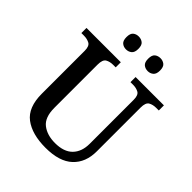

<svg xmlns="http://www.w3.org/2000/svg" viewBox="-247 -1061 1222 1222"><g transform="rotate(45 363.5 -450.5)"><path d="M370 10Q248 10 179 -42Q110 -94 110 -217V-603Q110 -645 88.5 -656.5Q67 -668 38 -668H15V-714H324V-668H302Q272 -668 251 -656Q230 -644 230 -599V-210Q230 -124 275 -89Q320 -54 391 -54Q471 -54 511 -95Q551 -136 551 -207V-603Q551 -645 530 -656.5Q509 -668 480 -668H457V-714H712V-668H689Q659 -668 638 -656Q617 -644 617 -599V-205Q617 -105 555.5 -47.5Q494 10 370 10ZM485 -795Q462 -795 446.5 -808Q431 -821 431 -853Q431 -886 446.5 -898.5Q462 -911 485 -911Q506 -911 522 -898.5Q538 -886 538 -853Q538 -821 522 -808Q506 -795 485 -795ZM289 -795Q267 -795 251.5 -808Q236 -821 236 -853Q236 -886 251.5 -898.5Q267 -911 289 -911Q311 -911 327 -898.5Q343 -886 343 -853Q343 -821 327 -808Q311 -795 289 -795Z"/></g></svg>

Font: Noto Serif Tibetan Medium
Style: Regular
Weight: 500
Designer: Monotype Design Team
Foundry: Monotype Imaging Inc.
Version: Version 2.103; ttfautohint (v1.8.4.7-5d5b)